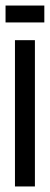

<svg xmlns="http://www.w3.org/2000/svg" viewBox="-20 -673 180 693"><path d="M34 0V-528H106V0ZM0 -592V-653H140V-592Z"/></svg>

Font: Bricolage Grotesque 48pt Condensed Light
Style: Regular
Weight: 300
Width: 3
Designer: Mathieu Triay
Foundry: Atelier Triay
Version: Version 1.000; ttfautohint (v1.8.4.7-5d5b);gftools[0.9.32]